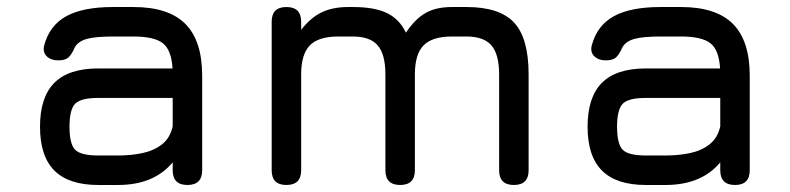

<svg xmlns="http://www.w3.org/2000/svg" viewBox="-20 -527 2250 547"><path d="M260 0Q176 0 135 -41Q94 -82 94 -166Q94 -250 134.8 -291Q175.5 -332 260 -332H471.5Q468.5 -384.5 444 -403.8Q419.5 -423 360 -423H302Q252 -423 227.5 -416.2Q203 -409.5 193 -392Q184 -371 174.5 -363Q165 -355 146 -355Q125 -355 113 -366.8Q101 -378.5 106 -398Q121 -454.5 168.8 -480.8Q216.5 -507 302 -507H360Q460 -507 508 -459Q556 -411 556 -311V-42Q556 0 514 0Q472 0 472 -42V-64.5Q418.5 0 316 0ZM260 -84H316Q353 -84 385.5 -90.8Q418 -97.5 441.2 -115.5Q464.5 -133.5 472 -167V-248H260Q210.5 -248 194.2 -231.5Q178 -215 178 -166Q178 -116.5 194.2 -100.2Q210.5 -84 260 -84Z M1309 -507Q1403.5 -507 1444.8 -462.5Q1486 -418 1486 -315V-42Q1486 0 1444 0Q1402 0 1402 -42V-315Q1402 -372 1380.2 -397.5Q1358.5 -423 1309 -423H1268Q1211 -423 1186.5 -397.5Q1162 -372 1162 -315V-42Q1162 0 1120 0Q1078 0 1078 -42V-315Q1078 -372 1056.2 -397.5Q1034.5 -423 985 -423H944Q887 -423 862.5 -397.5Q838 -372 838 -315V-42Q838 0 796 0Q754 0 754 -42V-465Q754 -507 796 -507Q838 -507 838 -465V-442Q864.5 -476.5 896.2 -491.8Q928 -507 972 -507H985Q1047 -507 1082.5 -489.8Q1118 -472.5 1136.5 -434Q1163 -473.5 1192.8 -490.2Q1222.5 -507 1268 -507Z M1820 0Q1736 0 1695 -41Q1654 -82 1654 -166Q1654 -250 1694.8 -291Q1735.5 -332 1820 -332H2031.5Q2028.5 -384.5 2004 -403.8Q1979.5 -423 1920 -423H1862Q1812 -423 1787.5 -416.2Q1763 -409.5 1753 -392Q1744 -371 1734.5 -363Q1725 -355 1706 -355Q1685 -355 1673 -366.8Q1661 -378.5 1666 -398Q1681 -454.5 1728.8 -480.8Q1776.5 -507 1862 -507H1920Q2020 -507 2068 -459Q2116 -411 2116 -311V-42Q2116 0 2074 0Q2032 0 2032 -42V-64.5Q1978.5 0 1876 0ZM1820 -84H1876Q1913 -84 1945.5 -90.8Q1978 -97.5 2001.2 -115.5Q2024.5 -133.5 2032 -167V-248H1820Q1770.5 -248 1754.2 -231.5Q1738 -215 1738 -166Q1738 -116.5 1754.2 -100.2Q1770.5 -84 1820 -84Z"/></svg>

Font: Jura Light
Style: Bold
Weight: 700
Version: Version 5.104